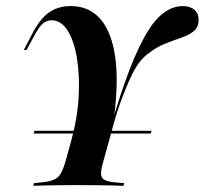

<svg xmlns="http://www.w3.org/2000/svg" viewBox="-20 -602 663 622"><path d="M88.7 -169.4 91.1 -178.2H471L468.5 -169.4ZM229 -2.4Q200 -2.4 173 -2Q146 -1.6 124.6 -1.2Q103.2 -0.8 87.9 0L90.3 -8.9L116.1 -11.3Q140.3 -13.7 154.4 -19.8Q168.5 -25.8 176.6 -39.5Q184.7 -53.2 191.9 -78.2L210.5 -145.2Q230.6 -216.9 234.7 -286.3Q238.7 -355.6 229.4 -412.5Q220.2 -469.4 199.2 -502.8Q178.2 -536.3 146.8 -536.3Q131.5 -536.3 119 -525.8Q106.5 -515.3 91.1 -486.3L66.1 -440.3H57.3L87.1 -497.6Q100.8 -523.4 117.3 -542.3Q133.9 -561.3 156.5 -571.8Q179 -582.3 208.9 -582.3Q300.8 -582.3 337.1 -483.9Q373.4 -385.5 346.8 -201.6L341.1 -199.2Q371.8 -304 400 -377Q428.2 -450 455.6 -495.6Q483.1 -541.1 512.1 -561.7Q541.1 -582.3 572.6 -582.3Q595.2 -582.3 609.3 -570.6Q623.4 -558.9 623.4 -538.7Q623.4 -513.7 608.1 -501.2Q592.7 -488.7 568.1 -480.2Q543.5 -471.8 514.9 -460.5Q486.3 -449.2 458.5 -427.4Q430.6 -405.6 410.5 -366.1Q400 -345.2 389.1 -319Q378.2 -292.7 368.5 -265.3Q358.9 -237.9 351.6 -212.9L314.5 -78.2Q307.3 -53.2 307.3 -39.5Q307.3 -25.8 317.7 -19.8Q328.2 -13.7 351.6 -11.3L382.3 -8.9L379.8 0Q364.5 -0.8 341.9 -1.2Q319.4 -1.6 291.1 -2Q262.9 -2.4 231.5 -2.4Z"/></svg>

Font: Playfair 144pt
Style: Bold Italic
Weight: 700
Italic angle: -15.6°
Designer: Claus Eggers Sørensen
Foundry: Claus Eggers Sørensen
Version: Version 2.203